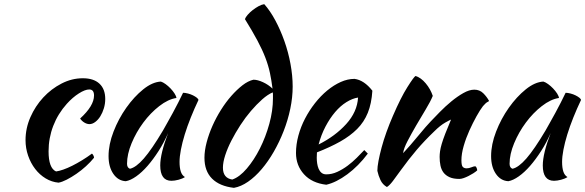

<svg xmlns="http://www.w3.org/2000/svg" viewBox="-20 -851 2819 925"><path d="M103 -176Q103 -233 126.5 -286.5Q150 -340 188.5 -381.5Q227 -423 276.5 -448.5Q326 -474 379 -474Q431 -474 459 -448Q487 -422 487 -374Q487 -351 480.5 -329.5Q474 -308 463.5 -291Q453 -274 439 -263.5Q425 -253 411 -253Q399 -253 386.5 -260.5Q374 -268 366 -280Q433 -341 433 -391Q433 -420 410 -420Q390 -420 360 -401Q330 -382 302 -351Q259 -303 236.5 -244.5Q214 -186 214 -122Q214 -41 250 -25Q265 -27 285 -34Q305 -41 328 -52.5Q351 -64 375.5 -79Q400 -94 423 -111Q427 -108 430 -102Q433 -96 433 -91Q416 -70 394 -50Q372 -30 348 -13.5Q324 3 301.5 14.5Q279 26 262 29Q229 26 200 8.5Q171 -9 149.5 -37Q128 -65 115.5 -101Q103 -137 103 -176Z M862 -404Q872 -404 885.5 -400.5Q899 -397 910 -391.5Q921 -386 928.5 -380Q936 -374 936 -369Q916 -327 899 -284.5Q882 -242 870 -203Q858 -164 851.5 -130Q845 -96 845 -71Q845 -43 851 -24.5Q857 -6 871 2Q859 10 840 15Q821 20 806 20Q752 20 752 -54Q752 -111 790 -210Q770 -164 744 -123.5Q718 -83 691 -52Q664 -21 636.5 -1.5Q609 18 586 22Q549 20 526 -13.5Q503 -47 503 -99Q503 -155 527 -217Q551 -279 588.5 -332Q626 -385 670 -420.5Q714 -456 755 -458Q765 -455 777.5 -446Q790 -437 801.5 -425Q813 -413 821 -400.5Q829 -388 830 -379Q790 -373 747.5 -340Q705 -307 670.5 -260.5Q636 -214 614 -161Q592 -108 592 -62Q592 -43 606 -38Q635 -44 673 -87.5Q711 -131 765 -222Q775 -240 787.5 -262Q800 -284 813 -308Q826 -332 838.5 -356.5Q851 -381 862 -404Z M1201 -467Q1221 -467 1247 -455Q1273 -443 1293 -424Q1288 -464 1280.5 -499.5Q1273 -535 1258.5 -573Q1244 -611 1220 -656Q1196 -701 1160 -759Q1163 -768 1173.5 -780Q1184 -792 1197.5 -802.5Q1211 -813 1225.5 -821Q1240 -829 1253 -831Q1281 -800 1306 -753.5Q1331 -707 1350 -653.5Q1369 -600 1379.5 -543Q1390 -486 1390 -434Q1390 -382 1378.5 -327Q1367 -272 1346.5 -219.5Q1326 -167 1299 -120Q1272 -73 1240.5 -36Q1209 1 1175 24.5Q1141 48 1107 54Q1038 46 1001.5 9.5Q965 -27 965 -91Q965 -125 975.5 -165Q986 -205 1003.5 -244.5Q1021 -284 1044.5 -321.5Q1068 -359 1094.5 -389Q1121 -419 1148 -440Q1175 -461 1201 -467ZM1099 14Q1134 2 1169 -39Q1204 -80 1232 -135.5Q1260 -191 1277.5 -254.5Q1295 -318 1295 -377Q1295 -394 1295 -398Q1295 -402 1294 -406Q1270 -396 1243 -372Q1216 -348 1189 -316.5Q1162 -285 1138 -248Q1114 -211 1095 -174Q1076 -137 1065 -103Q1054 -69 1054 -43Q1054 7 1099 14Z M1774 -414Q1770 -352 1752 -307.5Q1734 -263 1700.5 -229.5Q1667 -196 1619 -169Q1571 -142 1507 -117Q1507 -111 1506.5 -104.5Q1506 -98 1506 -91Q1506 -78 1508 -64Q1510 -50 1515 -38Q1520 -26 1529 -18.5Q1538 -11 1552 -11Q1579 -11 1605 -23Q1631 -35 1654.5 -52.5Q1678 -70 1698.5 -90.5Q1719 -111 1735 -128Q1745 -119 1752 -111Q1707 -51 1653.5 -11.5Q1600 28 1552 39Q1483 31 1444.5 -11.5Q1406 -54 1406 -114Q1406 -155 1417.5 -197.5Q1429 -240 1449.5 -279.5Q1470 -319 1497.5 -354Q1525 -389 1556.5 -415Q1588 -441 1621.5 -456Q1655 -471 1688 -471Q1734 -465 1774 -414ZM1705 -381Q1678 -377 1649 -359Q1620 -341 1594.5 -311Q1569 -281 1548 -241Q1527 -201 1515 -155Q1595 -195 1648 -253.5Q1701 -312 1705 -381Z M1982 -485Q2008 -477 2031 -449.5Q2054 -422 2065 -389Q2054 -362 2031 -324Q2008 -286 1985 -246.5Q1962 -207 1943.5 -171.5Q1925 -136 1922 -113Q1938 -130 1957.5 -152.5Q1977 -175 1995.5 -197.5Q2014 -220 2030 -238.5Q2046 -257 2055 -266Q2074 -286 2100 -312.5Q2126 -339 2154.5 -362.5Q2183 -386 2212 -402.5Q2241 -419 2265 -419Q2291 -419 2308.5 -401.5Q2326 -384 2336 -365Q2336 -363 2328.5 -359.5Q2321 -356 2307 -340Q2293 -322 2275.5 -290.5Q2258 -259 2241.5 -222.5Q2225 -186 2214 -148Q2203 -110 2203 -79Q2203 -54 2209.5 -47Q2216 -40 2228 -40Q2239 -40 2251 -45Q2263 -50 2270 -50Q2274 -48 2276.5 -41.5Q2279 -35 2279 -30Q2271 -23 2260 -16Q2249 -9 2237 -3Q2225 3 2213.5 7Q2202 11 2193 11Q2164 11 2145.5 2.5Q2127 -6 2116.5 -20Q2106 -34 2102 -53.5Q2098 -73 2098 -95Q2098 -107 2100 -122Q2102 -137 2108 -157.5Q2114 -178 2125 -206.5Q2136 -235 2153 -275Q2151 -275 2126 -261Q2101 -247 2072 -218Q2025 -173 1987.5 -129Q1950 -85 1911 -31Q1889 0 1872.5 21.5Q1856 43 1844 50Q1823 38 1813 16.5Q1803 -5 1798 -28Q1798 -47 1803.5 -76Q1809 -105 1818.5 -140.5Q1828 -176 1842 -215Q1856 -254 1873 -293Q1911 -381 1942.5 -431Q1974 -481 1982 -485Z M2705 -404Q2715 -404 2728.5 -400.5Q2742 -397 2753 -391.5Q2764 -386 2771.5 -380Q2779 -374 2779 -369Q2759 -327 2742 -284.5Q2725 -242 2713 -203Q2701 -164 2694.5 -130Q2688 -96 2688 -71Q2688 -43 2694 -24.5Q2700 -6 2714 2Q2702 10 2683 15Q2664 20 2649 20Q2595 20 2595 -54Q2595 -111 2633 -210Q2613 -164 2587 -123.5Q2561 -83 2534 -52Q2507 -21 2479.5 -1.5Q2452 18 2429 22Q2392 20 2369 -13.5Q2346 -47 2346 -99Q2346 -155 2370 -217Q2394 -279 2431.5 -332Q2469 -385 2513 -420.5Q2557 -456 2598 -458Q2608 -455 2620.5 -446Q2633 -437 2644.5 -425Q2656 -413 2664 -400.5Q2672 -388 2673 -379Q2633 -373 2590.5 -340Q2548 -307 2513.5 -260.5Q2479 -214 2457 -161Q2435 -108 2435 -62Q2435 -43 2449 -38Q2478 -44 2516 -87.5Q2554 -131 2608 -222Q2618 -240 2630.5 -262Q2643 -284 2656 -308Q2669 -332 2681.5 -356.5Q2694 -381 2705 -404Z"/></svg>

Font: Sweet Mavka Script
Style: Regular
Weight: 500
Designer: Pablo Impallari/Anastassiya Vishnevskaya
Foundry: Pablo Impallari/ Anastassiya Vishnevskaya
Version: Version 2.0/www.impallari.com/   behance.net/sweetcherry